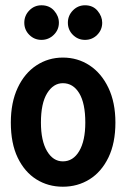

<svg xmlns="http://www.w3.org/2000/svg" viewBox="-20 -697 478 727"><path d="M218 10Q162 10 117.5 -18Q73 -46 47 -100Q21 -154 21 -233Q21 -309 47 -364.5Q73 -420 118 -449.5Q163 -479 218 -479Q274 -479 319 -449.5Q364 -420 390.5 -364.5Q417 -309 417 -233Q417 -155 390.5 -100.5Q364 -46 319 -18Q274 10 218 10ZM218 -86Q257 -86 280 -125Q303 -164 303 -233Q303 -306 280 -344Q257 -382 218 -382Q182 -382 158.5 -344Q135 -306 135 -233Q135 -164 158 -125Q181 -86 218 -86ZM137 -546Q110 -546 91 -565Q72 -584 72 -611Q72 -638 91 -657.5Q110 -677 137 -677Q167 -677 185 -656.5Q203 -636 203 -611Q203 -584 183.5 -565Q164 -546 137 -546ZM302 -546Q275 -546 256 -565Q237 -584 237 -611Q237 -638 256 -657.5Q275 -677 302 -677Q332 -677 349.5 -656Q367 -635 367 -611Q367 -584 348 -565Q329 -546 302 -546Z"/></svg>

Font: Inconsolata SemiCondensed ExtraBold
Style: Regular
Weight: 800
Width: 4
Monospace: yes
Designer: Raph Levien, Cyreal, Brenton Simpson
Foundry: Raph Levien, Cyreal, Google
Version: Version 3.100; ttfautohint (v1.8.4.7-5d5b)